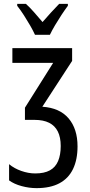

<svg xmlns="http://www.w3.org/2000/svg" viewBox="-20 -963 467 993"><path d="M353 -714V-648L199 -411Q289 -405 335 -350.5Q381 -296 381 -206Q381 -137 357.5 -88.5Q334 -40 287 -15Q240 10 169 10Q131 10 92 -0.5Q53 -11 27 -30V-114Q53 -92 90 -79Q127 -66 162 -66Q209 -66 238 -82Q267 -98 280.5 -130Q294 -162 294 -208Q294 -253 279 -283Q264 -313 234 -328Q204 -343 159 -343H109V-406L255 -638H44V-714ZM161 -783Q151 -805 136 -831Q121 -857 104 -883.5Q87 -910 69 -933V-943H114Q133 -926 155.5 -900.5Q178 -875 200 -849Q226 -879 243.5 -898Q261 -917 286 -943H331V-933Q316 -913 298.5 -886.5Q281 -860 265 -833Q249 -806 238 -783Z"/></svg>

Font: Noto Sans ExtraCondensed
Style: Regular
Weight: 400
Width: 2
Designer: Monotype Design Team
Foundry: Monotype Imaging Inc.
Version: Version 2.013